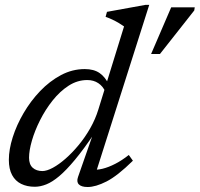

<svg xmlns="http://www.w3.org/2000/svg" viewBox="-20 -740 801 770"><path d="M402.5 -372Q393 -394 374.2 -406.5Q355.5 -419 330 -419Q290.5 -419 255.5 -396.5Q220.5 -374 191.2 -337.2Q162 -300.5 140.8 -258.2Q119.5 -216 108 -176.2Q96.5 -136.5 96.5 -107.5Q96.5 -80.5 111.2 -67.2Q126 -54 150 -54Q167.5 -54 192 -67.2Q216.5 -80.5 243 -103.8Q269.5 -127 295.2 -158Q321 -189 341.8 -225.5Q362.5 -262 374.5 -301L477.5 -634Q468.5 -640.5 456.8 -647.5Q445 -654.5 431.5 -661Q418 -667.5 403.5 -672.5L409 -692.5L563.5 -720.5H578.5L361 -36.5L348 -60Q367 -57.5 391 -63.2Q415 -69 442.2 -83Q469.5 -97 496.5 -118.5L513 -95.5Q451 -34.5 407.2 -12.2Q363.5 10 331.5 10Q306.5 10 296.2 -0.5Q286 -11 293 -30.5L354 -205H358.5Q315 -140.5 280.2 -98.8Q245.5 -57 217.5 -33.5Q189.5 -10 165.5 -0.5Q141.5 9 119.5 9Q88.5 9 65 -2.5Q41.5 -14 28.5 -38Q15.5 -62 15.5 -99Q15.5 -140.5 31 -189.5Q46.5 -238.5 74.8 -286.8Q103 -335 141 -374.8Q179 -414.5 224.5 -438.8Q270 -463 320 -463Q356.5 -463 379.5 -447Q402.5 -431 416.5 -400.5ZM586 -523.5 666.5 -710.5H761L759 -698L621.5 -523.5Z"/></svg>

Font: Newsreader 14pt
Style: Italic
Weight: 400
Italic angle: -17°
Designer: Hugues Gentile
Foundry: Production Type
Version: Version 1.003